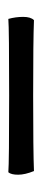

<svg xmlns="http://www.w3.org/2000/svg" viewBox="164 -856 103 472"><g transform="rotate(-90 216.0 -620.5)"><path d="M402 -589Q354 -591 216.5 -591Q79 -591 31 -589Q22 -611 22 -628Q22 -645 28 -652Q52 -650 216.5 -650Q381 -650 405 -652Q410 -634 410 -615.5Q410 -597 402 -589Z"/></g></svg>

Font: Esteban
Style: Regular
Weight: 400
Designer: Angelica Diaz Rivera
Foundry: Angelica Diaz Rivera
Version: Version 1.002